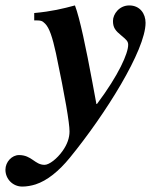

<svg xmlns="http://www.w3.org/2000/svg" viewBox="-114 -482 581 707"><path d="M241 -99 226 -180C203 -304 180 -415 162 -462C117 -450 77 -440 12 -434V-407C37 -407 41 -406 52 -395C68 -379 79 -345 92 -286C126 -124 142 -29 142 2C142 25 134 49 117 73C96 103 67 125 50 125C14 125 3 89 -44 89C-70 89 -94 114 -94 143C-94 177 -67 205 -32 205C-16 205 1 202 17 197C60 183 103 148 143 99C273 -60 422 -297 422 -398C422 -432 401 -462 362 -462C325 -462 302 -430 302 -405C302 -380 311 -369 333 -351C351 -336 358 -330 358 -317C358 -286 324 -207 243 -99Z"/></svg>

Font: XITS
Style: Bold Italic
Weight: 700
Italic angle: -16.33°
Designer: MicroPress Inc., with final additions and corrections provided by Coen Hoffman, Elsevier (retired)
Version: Version 1.302